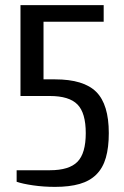

<svg xmlns="http://www.w3.org/2000/svg" viewBox="-20 -720 485 750"><path d="M150 -410H195Q307 -410 356 -361Q405 -312 405 -200Q405 -144 393.5 -104Q382 -64 356.5 -38.5Q331 -13 291 -1.5Q251 10 195 10Q150 10 109 4Q68 -2 45 -10V-55H175Q250 -55 282.5 -88Q315 -121 315 -200Q315 -279 282.5 -312Q250 -345 175 -345H60V-700H385V-635H150Z"/></svg>

Font: Cuprum
Style: Regular
Weight: 400
Designer: Jovanny Lemonad
Foundry: Jovanny Lemonad
Version: Version 1.002